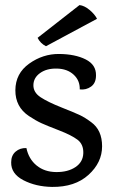

<svg xmlns="http://www.w3.org/2000/svg" viewBox="-20 -721 446 756"><path d="M185 15Q121 14 72 -11.5Q23 -37 24 -82Q24 -109 41.5 -124Q59 -139 84 -138Q93 -95 124 -69.5Q155 -44 201 -43.5Q247 -43 277 -63Q307 -83 308 -118Q309 -153 285 -171Q261 -189 213 -207.5Q165 -226 143 -236Q121 -246 94 -264Q40 -300 40.5 -366Q41 -432 95 -470.5Q149 -509 212.5 -508.5Q276 -508 317.5 -487Q359 -466 358 -424Q358 -394 338.5 -380Q319 -366 294 -369Q295 -404 270 -427Q245 -450 204.5 -451Q164 -452 138 -433.5Q112 -415 111.5 -386Q111 -357 140 -338Q169 -319 222 -298Q275 -277 295 -267.5Q315 -258 339 -240Q382 -209 382 -145Q382 -81 328.5 -32.5Q275 16 185 15ZM362 -647 161 -539Q139 -550 128 -572L293 -701Q312 -699 332.5 -682Q353 -665 362 -647Z"/></svg>

Font: Karma Medium
Style: Regular
Weight: 500
Designer: Joana Correia
Foundry: Indian Type Foundry
Version: Version 1.202;PS 1.0;hotconv 1.0.78;makeotf.lib2.5.61930; tt